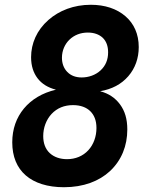

<svg xmlns="http://www.w3.org/2000/svg" viewBox="-20 -762 642 796"><path d="M245.1 14.2C326.7 14.2 391.1 -11.2 435.5 -52.2C483.9 -97.2 507.8 -157.7 507.8 -225.1C507.8 -269 497.6 -301.8 478 -328.6C458 -356 430.7 -374.5 395 -383.8C443.8 -392.1 482.9 -412.6 511.7 -445.8C540.5 -479 555.2 -520.5 555.2 -566.9C555.2 -621.1 535.2 -664.1 500.5 -694.3C463.9 -726.1 414.6 -742.2 356.4 -742.2C286.1 -742.2 225.1 -718.3 180.7 -679.2C132.3 -636.7 108.9 -581.5 108.9 -524.9C108.9 -488.3 118.7 -460 135.3 -438C153.3 -414.1 178.7 -398.9 211.9 -390.1C155.3 -377 110.4 -349.6 79.1 -312C47.9 -274.4 30.8 -227.1 30.8 -171.9C30.8 -113.3 49.8 -66.9 86.9 -34.7C123 -3.4 176.8 14.2 245.1 14.2ZM318.8 -440.9C294.9 -440.9 274.4 -447.8 258.8 -463.9C244.1 -479 236.8 -499.5 236.8 -522.5C236.8 -552.7 249 -579.1 267.6 -597.2C287.6 -616.7 314 -627 344.2 -627C369.6 -627 390.6 -619.6 405.8 -605.5C420.9 -590.8 428.2 -570.8 428.2 -544.9C428.2 -514.6 418 -489.7 397 -470.2C376 -450.7 347.2 -440.9 318.8 -440.9ZM257.8 -102.1C229.5 -102.1 204.6 -110.4 186.5 -127C167.5 -144.5 159.2 -169.4 159.2 -197.8C159.2 -231.9 171.4 -265.6 193.8 -289.6C216.8 -314 246.6 -326.2 282.7 -326.2C314.9 -326.2 338.4 -316.4 354 -301.3C370.1 -285.6 379.9 -263.2 379.9 -231.4C379.9 -196.3 368.2 -163.1 346.2 -139.2C323.7 -114.7 292.5 -102.1 257.8 -102.1Z"/></svg>

Font: Hack
Style: Bold Oblique
Weight: 700
Italic angle: -12°
Monospace: yes
Designer: Christopher Simpkins
Foundry: Christopher Simpkins
Version: Version 2.010